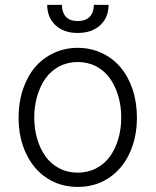

<svg xmlns="http://www.w3.org/2000/svg" viewBox="-20 -747 631 779"><path d="M55.4 -270.2Q55.4 -332 73.2 -384.8Q90.9 -437.5 122.3 -474.4Q153.8 -511.4 198.5 -532.1Q243.3 -552.9 295.5 -552.9Q347.7 -552.9 392.4 -532.1Q437.1 -511.4 468.6 -474.4Q500 -437.5 517.8 -384.8Q535.5 -332 535.5 -270.2Q535.5 -188.2 505.1 -123.9Q474.8 -59.7 420.1 -24.1Q365.4 11.4 295.5 11.4Q225.5 11.4 170.8 -24.1Q116.1 -59.7 85.8 -123.9Q55.4 -188.2 55.4 -270.2ZM220.2 -64.3Q253.9 -46.5 295.5 -46.5Q337 -46.5 370.7 -64.3Q404.5 -82 426.3 -112.6Q448.2 -143.1 460 -183.6Q471.9 -224.1 471.9 -270.2Q471.9 -316.4 460 -357.1Q448.2 -397.7 426.3 -428.6Q404.5 -459.5 370.6 -477.5Q336.6 -495.4 295.5 -495.4Q254.3 -495.4 220.3 -477.5Q186.4 -459.5 164.6 -428.6Q142.8 -397.7 130.9 -357.1Q119 -316.4 119 -270.2Q119 -224.1 130.9 -183.6Q142.8 -143.1 164.6 -112.6Q186.4 -82 220.2 -64.3ZM360.8 -727.3H420.5Q420.5 -676.1 386.5 -644.7Q352.6 -613.3 295.5 -613.3Q238.6 -613.3 205.1 -644.7Q171.5 -676.1 171.5 -727.3H231.2Q231.2 -697.4 247 -679.5Q262.8 -661.6 295.5 -661.6Q328.1 -661.6 344.5 -679.7Q360.8 -697.8 360.8 -727.3Z"/></svg>

Font: Inter Light BETA
Style: Regular
Weight: 300
Designer: Rasmus Andersson
Foundry: rsms
Version: Version 3.011;git-f93a4a705